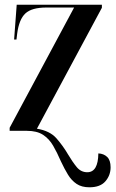

<svg xmlns="http://www.w3.org/2000/svg" viewBox="-20 -556 492 816"><path d="M360 240Q327 240 305.5 225.5Q284 211 269 186.5Q254 162 239 130Q223 93 206 63.5Q189 34 163 17Q137 0 94 0H21V-13L295 -524H177Q115 -524 88 -499Q61 -474 53 -413L50 -388H40L51 -536H413V-523L137 -9Q192 0 220 32Q248 64 269 100Q288 132 306 154Q324 176 351 176Q397 176 398 96Q421 97 435.5 111Q450 125 450 155Q450 189 428 214.5Q406 240 360 240Z"/></svg>

Font: Noto Serif Display Condensed SemiBold
Style: Regular
Weight: 600
Width: 3
Designer: Monotype Design Team
Foundry: Monotype Imaging Inc.
Version: Version 2.009